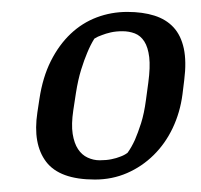

<svg xmlns="http://www.w3.org/2000/svg" viewBox="-20 -691 330 316"><path d="M136.2 -395.5Q78.1 -395.5 55.9 -424.8Q33.7 -454.1 41.5 -505.9L44.9 -528.3Q50.3 -564 63.7 -590.6Q77.1 -617.2 96.2 -635.3Q115.2 -653.3 139.2 -662.4Q163.1 -671.4 189.5 -671.4Q214.8 -671.4 234.1 -665.3Q253.4 -659.2 265.6 -646Q277.8 -632.8 282.5 -611.3Q287.1 -589.8 283.2 -559.1L280.3 -535.6Q276.4 -505.9 264.2 -480.2Q252 -454.6 232.9 -435.8Q213.9 -417 189.2 -406.2Q164.6 -395.5 136.2 -395.5ZM224.1 -555.2Q227.5 -580.6 225.6 -596.9Q223.6 -613.3 217.5 -622.8Q211.4 -632.3 201.9 -636Q192.4 -639.6 181.6 -639.6Q170.9 -639.6 162.4 -637.7Q153.8 -635.7 147.9 -633.3Q140.6 -630.9 135.3 -627.4Q128.9 -617.2 123.5 -604Q118.7 -592.8 113.5 -576.2Q108.4 -559.6 105 -538.1L100.6 -509.3Q97.2 -486.3 99.6 -470.7Q102.1 -455.1 108.4 -445.6Q114.7 -436 124.3 -431.6Q133.8 -427.2 144 -427.2Q155.3 -427.2 163.6 -429Q171.9 -430.7 177.7 -433.1Q184.6 -435.5 189.9 -439.5Q196.3 -448.2 202.1 -460.9Q207 -472.2 212.2 -488.3Q217.3 -504.4 220.2 -526.4Z"/></svg>

Font: Noticia Text
Style: Italic
Weight: 400
Italic angle: -8°
Designer: JM Sole
Foundry: JM Sole
Version: Version 1.003